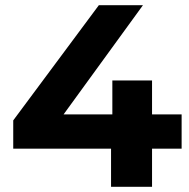

<svg xmlns="http://www.w3.org/2000/svg" viewBox="-20 -720 729 740"><path d="M680 -147H566V0H408V-147H31V-256L361 -700H531L225 -279H413V-410H566V-279H680Z"/></svg>

Font: APTA Sans Regular
Style: Bold Italic
Weight: 700
Version: Version 7.200